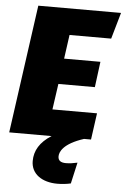

<svg xmlns="http://www.w3.org/2000/svg" viewBox="-62 -740 676 1038"><g transform="rotate(5 276.0 -221.0)"><path d="M511 -553 552 -696H103L6 0H236C174 39 146 87 146 143C146 214 207 254 289 254C315 254 340 251 362 246L388 131C366 136 345 139 326 139C298 139 283 129 283 106C283 82 301 36 412 0H450L470 -144H228L248 -284H446L464 -423H267L285 -553Z"/></g></svg>

Font: Fira Sans Heavy
Style: Italic
Weight: 900
Italic angle: -8°
Designer: bBox Type GmbH & Carrois Corporate GbR & Edenspiekermann AG
Foundry: bBox Type GmbH & Carrois Corporate GbR & Edenspiekermann AG
Version: Version 4.301;PS 004.301;hotconv 1.0.88;makeotf.lib2.5.64775